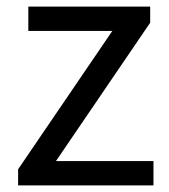

<svg xmlns="http://www.w3.org/2000/svg" viewBox="-20 -563 514 583"><path d="M35 0H446V-74H150L436 -494V-543H66V-469H321L35 -49Z"/></svg>

Font: Noto Sans T Chinese Regular
Style: Regular
Weight: 400
Designer: Ryoko NISHIZUKA (kana & ideographs); Paul D. Hunt (Latin, Greek & Cyrillic); Wenlong ZHANG (bopomofo); Sandoll Communica
Foundry: Adobe Systems Incorporated
Version: Version 1.000;PS 1;hotconv 1.0.78;makeotf.lib2.5.61930